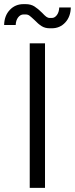

<svg xmlns="http://www.w3.org/2000/svg" viewBox="-54 -910 363 930"><path d="M90 -700H164V0H90ZM113 -813Q97 -828 89 -834Q81 -840 70 -840H60Q45 -840 34 -826Q23 -812 22 -789H-34Q-33 -834 -6.5 -862Q20 -890 60 -890H70Q95 -890 112.5 -879Q130 -868 150 -848Q162 -835 170 -829Q178 -823 187 -823H197Q211 -823 221.5 -837Q232 -851 233 -874H289Q288 -829 262 -801Q236 -773 197 -773H187Q164 -773 147.5 -783.5Q131 -794 113 -813Z"/></svg>

Font: Stavian Regular
Style: Regular
Weight: 400
Version: Version 1.000; ttfautohint (v1.6)